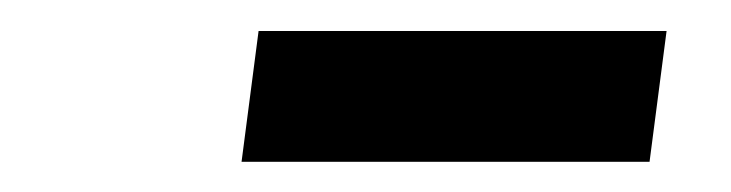

<svg xmlns="http://www.w3.org/2000/svg" viewBox="-20 -757 472 124"><path d="M147 -737H410.5L399.5 -652.5H136Z"/></svg>

Font: Merriweather SemiBold
Style: Italic
Weight: 600
Italic angle: -7.8°
Version: Version 2.101